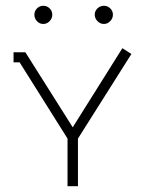

<svg xmlns="http://www.w3.org/2000/svg" viewBox="-20 -645 504 665"><path d="M317.6 -571.8Q308.1 -581.5 308.1 -594.2Q308.1 -606.9 317.6 -616Q327.1 -625 339.8 -625Q352.5 -625 361.8 -616Q371.1 -606.9 371.1 -594.2Q371.1 -581.5 361.8 -571.8Q352.5 -562 339.8 -562Q327.1 -562 317.6 -571.8ZM99.1 -594.2Q99.1 -606.9 108.2 -616Q117.2 -625 129.9 -625Q142.6 -625 151.9 -616Q161.1 -606.9 161.1 -594.2Q161.1 -581.5 151.9 -571.8Q142.6 -562 129.9 -562Q117.2 -562 108.2 -571.5Q99.1 -581.1 99.1 -594.2ZM67.9 -463.9 231.9 -204.1 403.8 -478 435.1 -458 250 -165V0H213.9V-165L47.9 -429.2H26.9V-463.9Z"/></svg>

Font: RawengulkPcs
Style: Regular
Weight: 400
Version: Version 0.92